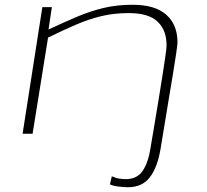

<svg xmlns="http://www.w3.org/2000/svg" viewBox="-20 -562 868 807"><path d="M655 63Q642 141 610 183Q578 225 517 225Q506 225 481.5 222.5Q457 220 442 213L450 179Q468 187 483 189Q498 191 509 191Q555 191 579 157Q603 123 613 58Q613 57 618 28Q623 -1 630.5 -46Q638 -91 646.5 -142.5Q655 -194 662.5 -242Q670 -290 675 -324.5Q680 -359 680 -369Q681 -433 643.5 -470Q606 -507 521 -507Q458 -507 405 -494Q352 -481 298.5 -458Q245 -435 182 -404L117 0H75L158 -532H198L184 -438Q248 -468 303.5 -491.5Q359 -515 415 -528.5Q471 -542 537 -542Q632 -542 679 -500Q726 -458 726 -384Q726 -376 721 -340.5Q716 -305 707.5 -254.5Q699 -204 690 -149.5Q681 -95 673 -46.5Q665 2 660 32.5Q655 63 655 63Z"/></svg>

Font: Georama ExtraExtended ExtraLight
Style: Italic
Weight: 200
Width: 8
Italic angle: -9°
Designer: Jean-Baptiste Levee
Foundry: Production Type
Version: Version 1.000